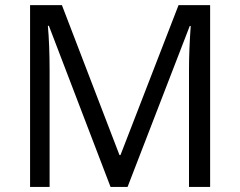

<svg xmlns="http://www.w3.org/2000/svg" viewBox="-20 -734 943 754"><path d="M414.1 0 171.9 -632.8H168Q174.8 -557.6 174.8 -454.1V0H98.1V-713.9H223.1L449.2 -125H453.1L681.2 -713.9H805.2V0H722.2V-460Q722.2 -539.1 729 -631.8H725.1L481 0Z"/></svg>

Font: f3_1792  
Style: Regular
Weight: 400
Foundry: Ascender Corporation
Version: Version 1.10